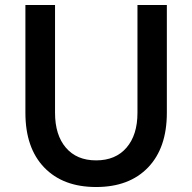

<svg xmlns="http://www.w3.org/2000/svg" viewBox="-20 -735 771 771"><path d="M650 -715V-282Q650 -141 574.5 -62.5Q499 16 366 16Q233 16 157.5 -62.5Q82 -141 82 -282V-715H201V-282Q201 -193 244.5 -142Q288 -91 366 -91Q444 -91 488 -142Q532 -193 532 -282V-715Z"/></svg>

Font: Wix Madefor Text SemiBold
Style: Regular
Weight: 600
Designer: Dalton Maag Ltd
Foundry: Dalton Maag Ltd
Version: Version 3.100